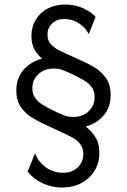

<svg xmlns="http://www.w3.org/2000/svg" viewBox="-20 -695 561 848"><path d="M254.2 133.3Q207.6 133.3 167 113.9Q126.4 94.4 102.1 63.2L134.7 -18.1Q148.6 19.4 182.3 43.8Q216 68.1 258.3 68.1Q299.3 68.1 323.6 44.1Q347.9 20.1 347.9 -14.6Q347.9 -40.3 335.8 -56.6Q323.6 -72.9 307.6 -82.6Q291.7 -92.4 281.2 -97.2L159.7 -154.2Q143.1 -162.5 117.7 -178.1Q92.4 -193.8 72.2 -222.2Q52.1 -250.7 52.1 -295.8Q52.1 -349.3 83.7 -386.1Q115.3 -422.9 166 -436.1Q146.5 -452.1 132.6 -476Q118.8 -500 118.8 -536.1Q118.8 -575.7 137.5 -607.3Q156.2 -638.9 189.9 -656.9Q223.6 -675 268.1 -675Q311.1 -675 346.9 -658.7Q382.6 -642.4 402.1 -620.8L372.2 -544.4Q358.3 -572.2 328.8 -591.7Q299.3 -611.1 264.6 -611.1Q229.9 -611.1 209.7 -591Q189.6 -570.8 189.6 -542.4Q189.6 -512.5 208.7 -495.5Q227.8 -478.5 244.4 -470.8L361.1 -417.4Q377.8 -409.7 403.1 -393.8Q428.5 -377.8 448.6 -349.3Q468.8 -320.8 468.8 -275Q468.8 -220.8 437.8 -185.1Q406.9 -149.3 358.3 -136.1Q381.2 -119.4 400 -91.3Q418.8 -63.2 418.8 -19.4Q418.8 25 397.2 59.7Q375.7 94.4 338.5 113.9Q301.4 133.3 254.2 133.3ZM302.8 -178.5Q345.8 -178.5 371.9 -203.8Q397.9 -229.2 397.9 -266Q397.9 -293.1 385.1 -310.4Q372.2 -327.8 353.1 -338.9Q334 -350 316 -359Q305.6 -364.6 294.8 -369.4Q284 -374.3 273.3 -378.8Q262.5 -383.3 252.1 -387.5Q244.4 -390.3 236.1 -391.3Q227.8 -392.4 218.1 -392.4Q175.7 -392.4 149.3 -367.4Q122.9 -342.4 122.9 -305.6Q122.9 -278.5 136.5 -260.8Q150 -243.1 169.1 -231.9Q188.2 -220.8 204.9 -211.8Q220.8 -203.5 237.5 -196.2Q254.2 -188.9 270.8 -182.6Q278.5 -180.6 286.5 -179.5Q294.4 -178.5 302.8 -178.5Z"/></svg>

Font: co2trust
Style: Regular
Weight: 400
Designer: Kristian Moeller
Foundry: Dicotype
Version: Version 1.000